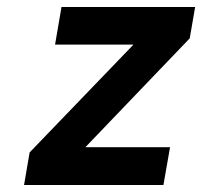

<svg xmlns="http://www.w3.org/2000/svg" viewBox="-20 -531 580 551"><path d="M49 0 65 -93.5 363 -403H138L156.5 -511H540L524.5 -421L225 -108.5H468L449 0Z"/></svg>

Font: Overpass
Style: Bold Italic
Weight: 700
Italic angle: -10°
Designer: Delve Withrington, Dave Bailey, Thomas Jockin
Foundry: Delve Fonts LLC
Version: Version 4.000; ttfautohint (v1.8.3)